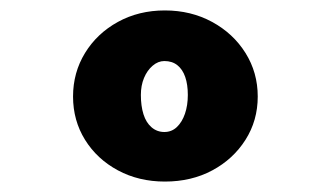

<svg xmlns="http://www.w3.org/2000/svg" viewBox="-20 -741 634 368"><path d="M296 -393Q246 -393 206 -414.5Q166 -436 143 -473Q120 -510 120 -556Q120 -602 143 -639.5Q166 -677 206 -699Q246 -721 296 -721Q346 -721 386.5 -699Q427 -677 450.5 -639.5Q474 -602 474 -556Q474 -510 450.5 -473Q427 -436 387 -414.5Q347 -393 296 -393ZM295 -488Q309 -488 319 -497.5Q329 -507 334.5 -523Q340 -539 340 -559Q340 -579 335 -593.5Q330 -608 320 -616Q310 -624 295 -624Q283 -624 272.5 -615Q262 -606 256 -591.5Q250 -577 250 -559Q250 -538 255 -522Q260 -506 270.5 -497Q281 -488 295 -488Z"/></svg>

Font: Lexend Tera Black
Style: Regular
Weight: 900
Version: Version 1.007